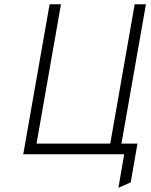

<svg xmlns="http://www.w3.org/2000/svg" viewBox="-20 -720 705 896"><path d="M88.5 0 211.5 -700H264.5L150.5 -50H494.5L608.5 -700H661L538 0ZM532.5 156.5 559.5 0H517.5L526.5 -50H621.5L590 131Z"/></svg>

Font: Overpass ExtraLight
Style: Italic
Weight: 250
Italic angle: -10°
Designer: Delve Withrington, Dave Bailey, Thomas Jockin
Foundry: Delve Fonts LLC
Version: Version 4.000